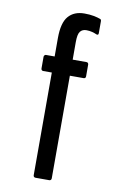

<svg xmlns="http://www.w3.org/2000/svg" viewBox="-93 -715 618 954"><g transform="rotate(10 215.5 -238.0)"><path d="M156 185Q151 185 148 182Q145 179 145 174V-344H101Q97 -344 94 -347Q91 -350 91 -355V-414Q91 -418 94 -421.5Q97 -425 101 -425H145V-518Q145 -595 173.5 -628Q202 -661 254 -661Q281 -661 301.5 -657Q322 -653 335 -648Q341 -646 341 -637V-577Q341 -566 331 -569Q320 -574 306.5 -577.5Q293 -581 278 -581Q258 -581 247 -567.5Q236 -554 236 -514V-425H306Q311 -425 313.5 -421.5Q316 -418 316 -414V-355Q316 -350 313.5 -347Q311 -344 306 -344H236V174Q236 179 233 182Q230 185 225 185Z"/></g></svg>

Font: Sofia Sans Extra Condensed SemiBold
Style: Regular
Weight: 600
Designer: Botio Nikoltchev, Ani Petrova
Foundry: lettersoup
Version: Version 4.101